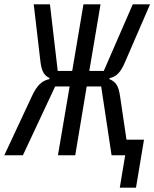

<svg xmlns="http://www.w3.org/2000/svg" viewBox="-63 -718 714 888"><path d="M516 0H453L405 -318H338L285 0H205L259 -318H192L43 0H-43L85 -274Q102 -311 121 -329Q140 -347 165 -352L166 -357Q147 -366 137.5 -383Q128 -400 124 -433L93 -698H168L204 -390H271L323 -698H402L350 -390H417L551 -698H631L514 -428Q500 -395 483.5 -378Q467 -361 444 -357L443 -352Q464 -344 475.5 -327Q487 -310 492 -275L522 -72H603L566 150H491Z"/></svg>

Font: iA Writer Mono V
Style: Regular
Weight: 400
Italic angle: -9.5°
Designer: Mike Abbink, Paul van der Laan, Pieter van Rosmalen
Foundry: Bold Monday
Version: Version 2.000